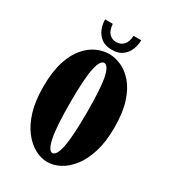

<svg xmlns="http://www.w3.org/2000/svg" viewBox="-165 -738 743 835"><g transform="rotate(30 206.0 -320.5)"><path d="M205.5 11Q174.5 11 143.2 -5.5Q112 -22 85.5 -56Q59 -90 43.2 -141.8Q27.5 -193.5 27.5 -263.5Q27.5 -339.5 44 -391Q60.5 -442.5 87.2 -473.2Q114 -504 145 -517.5Q176 -531 205.5 -531Q234.5 -531 265.8 -517.5Q297 -504 324 -473.2Q351 -442.5 367.8 -391Q384.5 -339.5 384.5 -263.5Q384.5 -193.5 368.5 -141.8Q352.5 -90 326 -56Q299.5 -22 268 -5.5Q236.5 11 205.5 11ZM205.5 -34Q226 -34 237 -87.5Q248 -141 248 -263.5Q248 -386.5 237 -436.5Q226 -486.5 205.5 -486.5Q186 -486.5 174.8 -436.5Q163.5 -386.5 163.5 -263.5Q163.5 -141 174.8 -87.5Q186 -34 205.5 -34ZM204.5 -552Q172 -552 152.2 -567Q132.5 -582 123.2 -605Q114 -628 114 -652H152.5Q155 -620 169.2 -605.2Q183.5 -590.5 204.5 -590.5Q226 -590.5 240.5 -605.2Q255 -620 257 -652H295.5Q295.5 -628 286.2 -605Q277 -582 257.2 -567Q237.5 -552 204.5 -552Z"/></g></svg>

Font: Imbue Thin 10pt ExtraBold
Style: Regular
Weight: 800
Version: Version 1.102